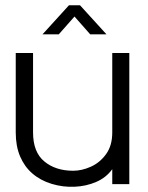

<svg xmlns="http://www.w3.org/2000/svg" viewBox="-20 -702 563 732"><path d="M473 0H408V-57Q385 -25 347 -8.5Q309 8 264.5 10Q220 12 177 -1Q134 -14 103 -41Q73 -67 56.5 -106Q40 -145 40 -197V-500H106V-197Q106 -122 149 -86.5Q192 -51 259 -51Q292 -51 326.5 -66.5Q361 -82 384.5 -114.5Q408 -147 408 -197V-500H473ZM142 -571 243 -682H285L386 -571H324L264 -639L204 -571Z"/></svg>

Font: Kulim Park Light
Style: Regular
Weight: 300
Designer: Noponies / Dale Sattler
Foundry: Noponies
Version: Version 1.000; ttfautohint (v1.8.3)